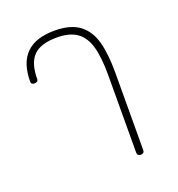

<svg xmlns="http://www.w3.org/2000/svg" viewBox="-111 -675 710 767"><g transform="rotate(-20 244.0 -292.0)"><path d="M344 -14 345 -345Q345 -420 332 -465.5Q319 -511 288 -533Q257 -555 203 -555Q134 -555 103.5 -524Q73 -493 73 -425Q73 -419 68.5 -416Q64 -413 58 -413Q43 -413 43 -425Q43 -584 203 -584Q271 -584 308.5 -556Q346 -528 360.5 -476Q375 -424 375 -344L374 -14Q374 -7 370 -3.5Q366 0 360 0Q344 0 344 -14Z"/></g></svg>

Font: Mali ExtraLight
Style: Regular
Weight: 275
Version: Version 1.000; ttfautohint (v1.6)